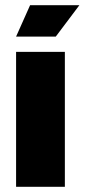

<svg xmlns="http://www.w3.org/2000/svg" viewBox="-20 -720 326 740"><path d="M42 -579H195L286 -700H96ZM42 0H230V-520H42Z"/></svg>

Font: Arthouse Owned Black
Style: Regular
Weight: 900
Designer: Jeremy Tribby
Foundry: Tribby Type
Version: Version 1.000;PS 001.000;hotconv 1.0.88;makeotf.lib2.5.64775